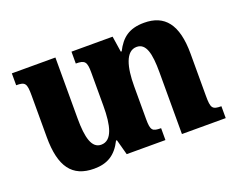

<svg xmlns="http://www.w3.org/2000/svg" viewBox="-88 -655 1014 820"><g transform="rotate(-20 419.0 -245.5)"><path d="M769 -118V-310C769 -444 720 -502 627 -502C558 -502 523 -473 496 -420H492L481 -492H294V-438C335 -438 343 -429 343 -379V-228C343 -139 328 -75 278 -75C235 -75 221 -128 221 -215V-492H23V-438C64 -438 70 -430 70 -374V-185C70 -50 116 11 215 11C274 11 314 -12 343 -70H347L366 0H542V-54C503 -54 495 -60 495 -112V-262C495 -347 512 -416 562 -416C605 -416 617 -366 617 -281V0H816V-54C775 -54 769 -62 769 -118Z"/></g></svg>

Font: Noto Serif Armenian Condensed Extra
Style: Regular
Weight: 800
Width: 3
Designer: Monotype Design Team
Foundry: Monotype Imaging Inc.
Version: Version 1.901